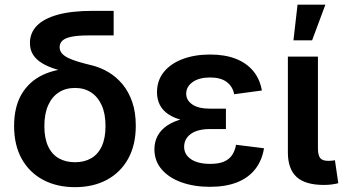

<svg xmlns="http://www.w3.org/2000/svg" viewBox="-20 -773 1449 805"><path d="M294.4 11.7Q218.3 11.7 160.6 -19Q103 -49.8 71 -107.2Q39.1 -164.6 39.1 -244.6Q39.1 -325.2 71 -378.9Q103 -432.6 160.6 -459.5Q218.3 -486.3 294.4 -486.3V-463.4Q251.5 -471.7 216.8 -482.2Q182.1 -492.7 157.2 -507.6Q132.3 -522.5 118.9 -543.2Q105.5 -564 105.5 -592.8Q105.5 -634.8 134.3 -664.8Q163.1 -694.8 221.7 -711.2Q280.3 -727.5 368.7 -727.5H456.5V-624.5H351.6Q307.1 -624.5 280.5 -619.1Q253.9 -613.8 241.9 -602.8Q230 -591.8 230 -575.2Q230 -560.5 239.3 -549.6Q248.5 -538.6 266.1 -530Q283.7 -521.5 309.1 -513.9Q334.5 -506.3 367.2 -498.5Q402.3 -489.7 435.1 -470.2Q467.8 -450.7 493.7 -419.7Q519.5 -388.7 534.4 -345.5Q549.3 -302.2 549.3 -245.6Q549.3 -165 517.3 -107.4Q485.4 -49.8 428 -19Q370.6 11.7 294.4 11.7ZM294.4 -92.8Q333.5 -92.8 362.3 -109.4Q391.1 -126 406.7 -159.9Q422.4 -193.8 422.4 -244.6Q422.4 -295.9 406.5 -331.3Q390.6 -366.7 362.1 -385.5Q333.5 -404.3 294.4 -404.3Q255.4 -404.3 226.6 -385.7Q197.8 -367.2 181.9 -331.5Q166 -295.9 166 -244.6Q166 -193.8 181.6 -159.9Q197.3 -126 226.3 -109.4Q255.4 -92.8 294.4 -92.8Z M859.4 10.3Q793.9 10.3 741.2 -8.5Q688.5 -27.3 658 -62.7Q627.4 -98.1 627.4 -147.5Q627.4 -177.7 640.6 -202.9Q653.8 -228 680.4 -246.3Q707 -264.6 747.6 -274.7Q788.1 -284.7 842.3 -284.7H927.2V-231.9H858.9Q825.7 -231.9 801.8 -222.9Q777.8 -213.9 764.9 -197Q752 -180.2 752 -157.7Q752 -125 780.8 -105.5Q809.6 -85.9 861.8 -85.9Q896 -85.9 918 -95Q939.9 -104 952.4 -121.8Q964.8 -139.6 969.7 -166L1086.9 -151.4Q1078.6 -100.1 1050 -63.7Q1021.5 -27.3 973.9 -8.5Q926.3 10.3 859.4 10.3ZM844.7 -258.8Q791 -258.8 751.7 -267.6Q712.4 -276.4 687.3 -293Q662.1 -309.6 650.1 -333.3Q638.2 -356.9 638.2 -385.7Q638.2 -435.5 666.7 -470.9Q695.3 -506.3 745.8 -525.4Q796.4 -544.4 860.8 -544.4Q922.4 -544.4 967.8 -526.9Q1013.2 -509.3 1041.3 -475.8Q1069.3 -442.4 1078.1 -393.6L961.9 -377.9Q955.6 -410.6 930.4 -429.4Q905.3 -448.2 860.8 -448.2Q814.9 -448.2 787.8 -429Q760.7 -409.7 760.7 -379.9Q760.7 -353 786.1 -335.2Q811.5 -317.4 860.4 -317.4H927.2V-258.8Z M1338.4 2.4Q1259.8 2.4 1223.4 -31.2Q1187 -64.9 1187 -133.8V-535.6H1313V-151.9Q1313 -122.6 1322.3 -110.6Q1331.5 -98.6 1356.4 -98.6Q1366.2 -98.6 1372.8 -99.4Q1379.4 -100.1 1384.3 -101.1L1398.4 -4.9Q1387.7 -2 1372.1 0.2Q1356.4 2.4 1338.4 2.4ZM1210.4 -604 1227.5 -753.4H1344.2L1288.6 -604Z"/></svg>

Font: Inter 20pt SemiBold
Style: Regular
Weight: 600
Version: Version 4.001;git-66647c0bb